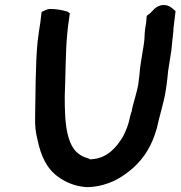

<svg xmlns="http://www.w3.org/2000/svg" viewBox="-20 -753 725 771"><path d="M131 -586C122 -495 123 -373 121 -285C120 -248 123 -221 131 -190C144 -129 167 -75 215 -42C241 -23 277 -6 322 -2C329 -2 336 -1 343 -2C418 -8 469 -39 515 -79C560 -120 591 -170 610 -239C620 -287 637 -337 645 -386L649 -413C652 -432 653 -449 655 -467C659 -493 664 -523 668 -550C671 -571 671 -587 674 -606C674 -613 675 -618 676 -625C677 -630 676 -637 677 -643L680 -667C681 -674 682 -683 683 -692L685 -709L683 -710C671 -720 661 -733 635 -733C604 -730 595 -710 582 -699C579 -697 572 -692 569 -689V-687C569 -685 567 -663 567 -663L563 -638C560 -618 561 -598 558 -578C554 -550 548 -520 544 -491C541 -472 541 -456 538 -437L535 -412C529 -381 517 -344 510 -314L509 -306L506 -299V-298C506 -296 504 -292 503 -288C497 -254 486 -228 474 -205C448 -161 410 -118 351 -114H350L345 -113C340 -113 341 -114 335 -117H334C284 -131 263 -165 251 -217C241 -261 240 -313 240 -367C243 -430 243 -550 250 -617C253 -652 256 -666 260 -696L261 -699L250 -707H249C231 -712 208 -717 183 -717C168 -717 158 -710 147 -705L142 -663C138 -636 135 -621 131 -586Z"/></svg>

Font: Hussar Pisanka
Style: SbdKur
Weight: 600
Designer: Robert Jablonski
Foundry: Cannot Into Space Fonts
Version: Version 1.070